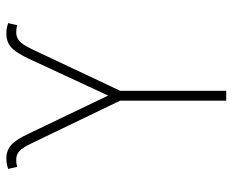

<svg xmlns="http://www.w3.org/2000/svg" viewBox="-86 -672 757 626"><g transform="rotate(-90 293.0 -358.5)"><path d="M278.3 -345.7 139.6 -633.8Q125 -664.6 113.5 -674.6Q102.1 -684.6 85.9 -684.6Q72.8 -684.6 62.5 -681.6L55.7 -710.9Q73.2 -716.8 89.8 -716.8Q116.2 -716.8 134.3 -700.4Q152.3 -684.1 170.9 -643.6L294.9 -384.8L415 -643.6Q428.2 -671.4 439.7 -687Q451.2 -702.6 464.8 -709.7Q478.5 -716.8 498 -716.8Q513.7 -716.8 531.2 -710.9L524.4 -681.6Q512.7 -684.6 501 -684.6Q484.9 -684.6 472.9 -674.3Q460.9 -664.1 446.3 -633.8L310.5 -345.7V0H278.3Z"/></g></svg>

Font: Pretendard Std Thin
Style: Regular
Weight: 100
Designer: Base glyphs from Inter by Rasmus Andersson; Hangeul glyphs from Noto Sans CJK(Source Han Sans) by Jang Soo-young and Kan
Foundry: Kil Hyung-jin
Version: Version 1.309